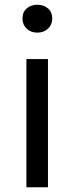

<svg xmlns="http://www.w3.org/2000/svg" viewBox="-20 -793 315 813"><path d="M91.8 0V-543H183.1V0ZM138.2 -654.8Q110.8 -654.8 93 -671.6Q75.2 -688.5 75.2 -713.9Q75.2 -741.7 93 -757.3Q110.8 -772.9 138.2 -772.9Q165 -772.9 183.1 -757.3Q201.2 -741.7 201.2 -713.9Q201.2 -688.5 183.1 -671.6Q165 -654.8 138.2 -654.8Z"/></svg>

Font: `nÑOS CN Regular
Style: Regular
Weight: 400
Designer: Ryoko NISHIZUKA ¬âXZm¬º[P (kana & ideographs); Paul D. Hunt (Latin, Greek & Cyrillic); Wenlong ZHANG _ e¬á¬ü¬ô (bopomof
Foundry: Adobe Systems Incorporated
Version: Version 1.004;PS 1.004;hotconv 1.0.82;makeotf.lib2.5.63406